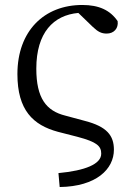

<svg xmlns="http://www.w3.org/2000/svg" viewBox="-20 -548 535 772"><path d="M353 -440C374 -420 388 -413 409 -413C438 -413 457 -434 453 -463C423 -507 378 -528 311 -528C158 -528 50 -424 50 -250C50 -105 113 -45 213 -18L291 2C371 23 387 40 387 70C387 112 322 138 215 148L220 204C367 202 438 132 438 54C438 -3 410 -39 321 -62L243 -83C166 -102 126 -153 126 -272C126 -417 195 -487 295 -496Z"/></svg>

Font: Noto Serif CJK JP
Style: Regular
Weight: 400
Designer: Ryoko NISHIZUKA 西塚涼子 (kana & ideographs); Frank Grießhammer (Latin, Greek & Cyrillic); Wenlong ZHANG 张文龙 (bopomofo); San
Foundry: Adobe Systems Incorporated
Version: Version 1.000;PS 1;hotconv 16.6.53;makeotf.lib2.5.65590